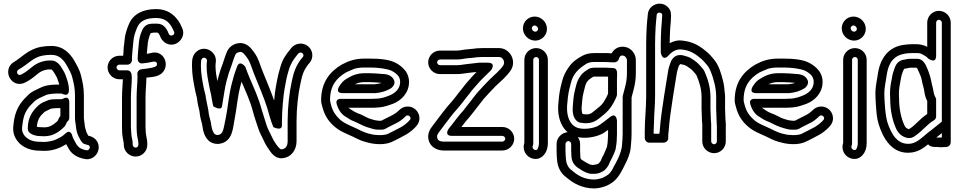

<svg xmlns="http://www.w3.org/2000/svg" viewBox="-20 -798 5382 1078"><path d="M200 -2C155.9 -2 123.1 -22.6 111.2 -46.5C102.4 -63 101.9 -71.7 106.8 -104.6C113.1 -155.3 127.4 -180.6 153.1 -208.7L174.1 -229.7C182.6 -237 192.8 -243.4 202.9 -248C224.7 -257.3 234.3 -263.9 248 -267.7C259.5 -270.3 282.8 -273 297 -273H325C329.4 -273 367 -247.4 367 -294C367 -327.5 355.7 -353.1 348.7 -373.9C342.4 -392.9 333.4 -403.9 328 -414C320.4 -427.9 306.8 -448.4 281.9 -456.7C279.4 -457.6 276.2 -458 274 -458H248C247.1 -458 245.9 -457.9 245.2 -457.8C206.4 -453.5 175.9 -436.5 153.8 -417C132.9 -400 120.5 -390.2 98.5 -379.2C79 -368.8 66.4 -397.7 84.1 -407.1C137.8 -437.8 166 -475.7 217.8 -485.5C234.8 -488.9 248.8 -490 269 -490C311.2 -490 335.5 -464.4 354.2 -431.8C367.9 -406.6 380.5 -387.2 386.7 -360.2C394.7 -328.1 401 -300.6 401 -262V-136C401 -118.3 404.2 -107.9 405.1 -98.4L407.2 -80.2C409.4 -59.9 416.5 -38.5 427.6 -20.1C429.6 -16.8 433.2 -6.4 444.3 4.7C453.4 13.7 476.2 14.4 480.8 19.6C489.8 29.8 479.9 45.8 468.3 46.1C435.1 40.9 419.5 29.4 408 10C397.8 -10 390.1 -19.9 386.1 -34.6C386.1 -34.6 377.3 -78.7 344.3 -45.7C330.5 -31.8 309.7 -21.5 285.9 -11.3C270.5 -5.9 249.5 -2.2 229.3 -1C219 -1 209.9 -2 200 -2ZM351.7 11.6C355.8 19 360.3 26.4 363.6 33.2C381.7 69.4 419.7 89.6 462.5 95.7C463 95.8 463.9 95.9 464.5 96C521.5 99.3 556.7 29.9 518.2 -13.6C505.4 -28 489.6 -33.2 476.4 -35.6C475.5 -37.2 473.5 -41.1 470.2 -46.3C464.9 -55.3 461.1 -67.7 456.7 -87.1L454.9 -103.6C453.4 -118.7 451 -125.8 451 -136V-262C451 -306.1 443.2 -340.3 435.3 -371.8C427.1 -407.6 410.6 -432.8 397.8 -456.2C375.3 -495.5 336.5 -540 269 -540C247 -540 228.1 -538.5 208.2 -534.5C138.3 -521.4 99.8 -473.9 60.1 -451C22.4 -430.1 19.1 -388.2 34.7 -360.3C49.3 -334 83.3 -315.2 121.9 -335C147.5 -347.9 165.1 -361.7 186.2 -379C203.6 -394.4 221.4 -404.5 249.4 -408H268.9C272.5 -405.8 277.8 -399.8 284.4 -389.4C292 -375.7 298.2 -367.4 301.3 -358.1C305.6 -345.1 309.6 -334.9 312.9 -323H297C277 -323 253.2 -320.3 236 -316.3C211.4 -309.7 198.7 -300.5 183.1 -293.9C166.8 -286.6 151.4 -277.7 139.3 -265.7L116.9 -243.3C84.6 -208 64.5 -169.7 57.2 -111.4C52.3 -78 51.5 -52.8 66.8 -23.5C89.3 20.4 140.2 47.6 199.2 48C207.8 48.6 220 49 230 49C279.5 49 319.6 31.7 351.7 11.6ZM331.9 -242.9C329.3 -241.4 327.4 -241 325 -241H297C284.3 -241 262.6 -240.1 252.7 -236.2L242.7 -232.2C234 -228.7 212.8 -222.1 195.5 -205.9C164.2 -177.5 136 -139 136 -78V-75C136 -44.6 180.5 -34.3 202.9 -34C211.5 -33.3 220 -33 229 -33C281.6 -33 314.7 -61.9 337.6 -82.3C342.9 -87 346.2 -92.4 349.6 -99.2L354.8 -110.8C355.9 -113.1 356.9 -114.4 359 -116C365.5 -120.9 369 -129.4 369 -136V-221C369 -221 372.4 -265.4 331.9 -242.9ZM204 -84C198 -84 191.8 -84.9 186.7 -86.5C191.2 -128.5 203.6 -145.9 229.7 -169.4C232.6 -172 246.9 -178.3 262.6 -186.3C269.2 -188.9 289.2 -191 297 -191H319V-146.7C315.3 -142.2 311.6 -136.7 309.2 -131.3L304.5 -120.9C304.3 -120.5 304.1 -120.1 302.7 -118.2C281 -98.9 261.2 -83 229 -83C220.2 -83 212.1 -84 204 -84Z M694 -403H650C642.3 -403 634 -411.1 634 -419.5C634 -427.3 641.4 -435 650 -435H696C711.1 -435 721 -449.3 721 -460V-469C721 -488.9 725 -523.9 726.9 -544.7L728.9 -566.9C730.9 -593.1 740.2 -620.4 750 -643.3C764.6 -678.3 796.2 -697 857 -697C909.6 -697 934.6 -669.5 952.2 -630.7L957.3 -619.5C965.8 -601.3 937 -589.4 927.8 -607.2L923 -618.7C914.1 -639.5 895.7 -665 864 -665H842C832 -665 805.2 -666.6 788.1 -644.3C783.6 -638.5 782.6 -637.8 780 -631.8L774 -617.8C767.8 -603.2 762.8 -584.2 760.1 -562.7L758.1 -540.4C757.5 -533.8 756.8 -526.8 756.1 -519.1L754.1 -493C753.4 -484.6 753 -476.4 753 -469V-467C753 -456.4 759.6 -440 780.5 -442.1C802.9 -444.4 821.2 -447.5 839.4 -451.6C854.8 -455 867.1 -445.1 858.8 -429C853.7 -419.1 806.5 -412.1 775.3 -409.6C775.3 -409.6 770.9 -408.6 768.1 -407.7C757.6 -404.2 751 -393.5 751 -384C751 -378.3 751.5 -371.5 752 -366.5C751.8 -330.7 747 -291.9 747 -252V-85C747 -59.3 749.2 -38.7 753.6 -16.7C756.1 -5.8 757 1.6 757 8V15C757 23.6 749.3 31 741.5 31C733.1 31 725 22.8 725 15V8C725 -10 719.3 -26.9 718.9 -31.1C717.8 -45 715 -65.6 715 -86V-252C715 -287.3 720 -325.3 720 -364C720 -385.4 713.9 -403 694 -403ZM650 -353H669.9C669.1 -323.4 665 -287.2 665 -252V-86C665 -66 665.5 -45.4 669.2 -25.5C670.9 -11.5 675 2.6 675 8V15C675 51.7 705.8 81 741.5 81C777.8 81 807 50.9 807 15V8C807 -3.4 805.7 -13.1 802.4 -27.4C799 -44.6 797 -62.6 797 -85V-252C797 -286.4 801.5 -323.7 802 -362.1C832.3 -366.4 881.5 -363.9 903.2 -406C928 -454.1 888.7 -518 827.7 -500.2C819.7 -498.5 814 -497.3 804.4 -495.7L805.9 -514.9C806.5 -521.8 807.2 -528.9 807.9 -535.6L809.9 -557.3C811.6 -570.5 815.6 -584.6 820.4 -599.1L825.2 -610.4C825.4 -610.7 826.5 -612.1 826.5 -612.1C829.4 -613 837.1 -614.3 843.4 -615H861C861.2 -615 864.8 -614.2 867.1 -613.7C870 -611.2 874.3 -605.4 877 -599.3L882.1 -586.9C893.7 -562.1 928.1 -534.9 968.8 -553.2C993 -564.2 1021.7 -599.7 1002.7 -640.5L998 -650.8C993.7 -661.4 987.1 -673.6 980.1 -682.9C954.9 -717.6 918.2 -747 857 -747C785.9 -747 728.4 -721.4 704 -662.7C693.4 -638 681.7 -605.2 679.1 -571.1L677.2 -550.2C676 -543.1 674 -531.3 674 -522C674 -511.8 672.6 -498.4 671.6 -485H650C614.2 -485 584 -455.8 584 -419.5C584 -383.8 613.3 -353 650 -353Z M1136.8 -242.9C1134 -271.9 1128.4 -279.8 1123.6 -305.6C1115.6 -347.3 1108 -385.5 1108 -427C1108 -459 1109.7 -465.2 1116.3 -470.6C1128 -480.1 1143.6 -467.9 1142.2 -456C1141.2 -448 1140 -439.6 1140 -427C1140 -385.5 1148.4 -346.6 1155.4 -311.4C1160.9 -280 1165.4 -271.8 1168.2 -248.1C1170 -232.8 1174.7 -216.4 1177.4 -201.5C1177.4 -201.5 1221.3 -172.6 1226.6 -201.5C1235 -247.8 1242.1 -309.6 1253.1 -347.3C1262.5 -383.4 1265.2 -390.6 1278.5 -426.4C1290.5 -459.8 1290 -463.9 1300.1 -487.4C1304.2 -497.7 1308.6 -501.8 1320.8 -504.9C1332.9 -508.6 1340.6 -507.2 1353.7 -491.2C1369.6 -471.6 1376.2 -463.1 1386.7 -436.9C1392 -423 1395.9 -410.9 1399.7 -401L1409.7 -374.9C1434.4 -313.2 1460 -255.4 1480.1 -192.7C1490.8 -155.9 1499.9 -119.4 1515 -84.2C1515 -84.2 1563 -60.1 1563 -94V-119C1563 -173.5 1570.7 -263.2 1578.6 -304.3C1583.5 -330.4 1589.8 -366.3 1596 -385.8L1603.8 -413.3C1615.3 -445 1627.3 -463.6 1647.4 -488.3L1654.9 -497.6C1670.1 -512.8 1692.8 -493.1 1680.1 -477.3L1672.3 -468.6C1672 -468.2 1671.5 -467.7 1671.3 -467.3C1643.8 -432 1628.5 -393.7 1618.5 -342.1C1604.4 -279.4 1595 -196.1 1595 -119V-5C1595 23.7 1582.2 38.6 1560.2 40.6C1555 41.1 1545.6 33 1531.3 13.3C1519.5 -3.1 1512.2 -15.6 1503.8 -35.2C1492.1 -60.6 1486.4 -67.4 1477.7 -91.9C1467.9 -122.8 1458.9 -153.4 1449 -183.1C1431.7 -249 1405.1 -305.4 1380.9 -361.9C1371.1 -384.5 1366.5 -399.4 1357.3 -423.1C1357.3 -423.1 1325.1 -466.2 1310.3 -421.9C1304.6 -404.9 1296.9 -386.8 1293.7 -374.1C1286.7 -345.9 1278.6 -322.7 1271.4 -284.5C1261.4 -229.5 1256.9 -182.1 1247.5 -135.2C1234.1 -74.9 1235.1 -45 1205.1 -40.2C1198.2 -39.1 1192.1 -40.5 1184 -46.4C1175 -56.8 1170.5 -70.6 1166.8 -92.4C1163.4 -121.2 1156.4 -135.5 1152.7 -155.9L1148.8 -184.4C1146.6 -199.8 1139.3 -226.4 1136.8 -242.9ZM1099.4 -176.3 1103.3 -148.1C1108.5 -118.6 1114.9 -106.4 1117.2 -86.2C1120.1 -59.5 1128.8 -32.2 1148.8 -10.9C1164 5.4 1191 12.7 1212.9 9.2C1288.7 -2.9 1287.5 -84.5 1296.5 -124.8C1306.7 -176.2 1311 -223 1320.6 -275.5C1325.4 -301 1330.4 -318.2 1336.2 -339.3C1360.4 -283.1 1385.4 -228.9 1400.8 -169.7C1409 -138.2 1420.1 -108.1 1430.3 -76.1C1440.9 -45.7 1448.3 -36 1458.1 -14.9C1467.3 6.4 1477.3 23.8 1490.7 42.7C1500.3 55.7 1522.5 94.2 1564.8 90.4C1617.2 85.6 1645 41.7 1645 -5V-119C1645 -192.3 1654.3 -273.8 1667.5 -331.9C1676.7 -380.6 1688 -407.2 1710.2 -436L1717.9 -444.6C1743 -474.3 1736.5 -515.8 1710.1 -538.1C1680.3 -563.3 1636.6 -554.8 1616.5 -529.6L1608.6 -519.7C1587.2 -493.7 1566.7 -465.4 1556 -427.9L1548.1 -400.2C1540.6 -376 1534.3 -339.1 1529.4 -313.7C1525.4 -292.5 1522.1 -266.3 1519.1 -233.7C1499.7 -289.4 1477 -341.3 1456.3 -393.1L1446.5 -418.4C1443.4 -427.8 1438.7 -440.8 1433.3 -455.1C1420.9 -486.1 1408.7 -502.8 1392.4 -522.8C1371 -549.2 1341.1 -562.8 1307.3 -553.1C1283.4 -546.5 1263.3 -529.9 1253.9 -506.6C1242.8 -480.7 1242.1 -473 1231.5 -443.6C1218.6 -408.7 1214.6 -397.7 1204.9 -360.7C1203.4 -355.3 1202 -350.3 1200.2 -342.5C1194.8 -370.5 1190 -399.3 1190 -427C1190 -437 1190.6 -440.5 1191.8 -450C1198.5 -506.6 1131.5 -547.5 1084.7 -509.4C1056.7 -486.5 1058 -454.8 1058 -427C1058 -379.5 1066.6 -337.3 1074.4 -296.4C1080.4 -264.4 1085.3 -257.2 1087.1 -237.7C1088.9 -218 1095.2 -193.2 1099.4 -176.3Z M2195 -337C2195 -341.9 2193 -347.5 2191 -350.6C2175.2 -383.9 2133.2 -382 2125.9 -382.8C2114.5 -384.3 2069.5 -387 2055 -387H2027C1979 -387 1948.1 -369.7 1921.8 -353.2C1908.6 -345 1898 -333.8 1888.3 -318.6C1888.3 -318.6 1854.4 -275 1905 -275L2086 -275C2086.8 -275 2087.9 -275.1 2088.5 -275.1C2122.1 -278.5 2148.8 -286.5 2173.9 -301.6C2180.6 -305.6 2195 -318.9 2195 -337ZM2122.9 -332.7C2113.1 -329.4 2101.6 -326.8 2084.7 -325L1973 -325C1987.4 -332 2003.1 -337 2027 -337H2055C2066.5 -337 2115.4 -334.1 2122.9 -332.7ZM2065 -243H1895C1895 -243 1859.2 -246.4 1871.3 -210.1C1879.4 -185.8 1894 -157.4 1920.9 -142.6C1935.8 -132.1 1951.4 -122.7 1970.2 -115.6C1984.4 -110.3 2014.4 -92.9 2037.1 -85.3C2043.3 -83.2 2049.1 -81.4 2054 -80L2070.9 -75C2080.9 -72.1 2089.7 -70 2105 -70H2124C2140.4 -70 2155.4 -81.7 2161.2 -84.6L2198.7 -103.4C2223.8 -114.7 2241.5 -129.1 2257.7 -145.3C2261.3 -148.9 2263.9 -150 2269 -150C2277.6 -150 2285 -142.6 2285 -134C2285 -128.8 2283 -125.3 2273.3 -115.7C2263.1 -105.4 2247.2 -93.1 2234.7 -85.8C2208.7 -71.6 2181.9 -58.4 2156.4 -45.7C2134.8 -36.8 2088.8 -37.7 2061.3 -45.2L2045.6 -49.1C2032.2 -53.2 2018.3 -58.3 2008.2 -63.4L1985.9 -74.5C1941.4 -95.3 1909.4 -106 1883.7 -131.7C1863.4 -151.9 1848.3 -172.8 1839.1 -207.8C1835.3 -220.4 1833.6 -229.6 1833 -235.9C1833.3 -318.9 1869.8 -359.5 1922.4 -391.3C1933.6 -397.3 1952.9 -404.3 1967.8 -411C1980.5 -415.9 2004.4 -419 2027 -419H2055C2104.5 -419 2152.4 -412.4 2178.8 -400.6C2211 -383.1 2232.3 -364.3 2225.4 -324.5C2218.8 -289.7 2189.5 -268.9 2153.1 -256.7L2135.8 -250.9C2121.3 -247 2106.1 -244 2091 -244C2082.3 -244 2073.7 -243 2065 -243ZM2269 -200C2251.5 -200 2234.7 -193.1 2222.3 -180.7C2208.3 -166.6 2194.4 -157.1 2176.8 -148.4L2138.8 -129.4C2129.2 -124.6 2125.1 -121.7 2120.4 -120H2106.2C2096.7 -120.9 2094.9 -121.5 2083.6 -123.4L2068 -128C2063.5 -129.3 2058.7 -130.8 2052.9 -132.7C2040.9 -136.7 2011.9 -154.7 1987.2 -162.6C1974.9 -167.3 1961 -175.5 1948.5 -184.3C1944.2 -187.4 1941.1 -188.3 1936.6 -193H2065C2095.4 -193 2127.3 -195.4 2150.9 -203.3L2168.3 -209.1C2215.6 -222.3 2263.6 -257.8 2274.6 -315.5C2287.1 -387.4 2238 -425.5 2201.9 -445C2164.9 -464.9 2107.7 -469 2055 -469H2027C1973.3 -469 1936 -455.7 1897.6 -434.7C1833.3 -396.2 1783 -337.4 1783 -235C1783 -221.7 1786.1 -210.7 1790.9 -194.2C1801.6 -154.4 1820.8 -121.6 1848.7 -95.9C1883.7 -61.4 1923.5 -48.4 1964.1 -29.5L1985.8 -18.6C2000.3 -11.4 2017.5 -4.6 2032.9 -0.7L2048.6 3.2C2084.6 12.8 2138.7 16.6 2177 -0.1C2204.8 -12.3 2231.7 -27.2 2259.3 -42.2C2277.7 -52.9 2294.8 -66.4 2308.7 -80.3C2318.3 -89.9 2335 -106.9 2335 -134C2335 -170.4 2305.4 -200 2269 -200Z M2686 -478H2782C2805.4 -478 2817.8 -448 2805.3 -430C2788.5 -404.8 2756.7 -377.6 2727.5 -349.9C2704.2 -326.6 2684.9 -304.7 2665.6 -284C2647.6 -264.4 2635.2 -244.9 2621.8 -229C2607.7 -211.8 2593.7 -192.2 2582.2 -178.5C2550.1 -143.4 2527.3 -109.1 2499.8 -76C2499.8 -76 2469.3 -35 2519 -35H2801C2808.6 -35 2817 -26.7 2817 -19C2817 -11.3 2808.6 -3 2801 -3H2471C2446.4 -3 2437 -12.2 2434.6 -25.5C2432 -39.8 2436.2 -42.9 2447.4 -59.5L2462.1 -79.1C2479.4 -102.9 2494.2 -120.9 2513 -146C2532.2 -171.6 2554.3 -192.7 2577.1 -223.1C2590.9 -241.9 2601.3 -253.6 2617.1 -274.2C2632.4 -295.8 2650.7 -313.5 2670 -336.7C2687.9 -356.7 2715.8 -382.5 2736.7 -403.3C2736.7 -403.3 2768.6 -446 2719 -446H2670C2668.9 -446 2667.3 -445.9 2666.5 -445.7C2636.9 -441.5 2600.7 -438.9 2569.3 -433.7C2559.3 -432.4 2552.5 -432 2545 -432H2450C2442.4 -432 2434 -440.3 2434 -448C2434 -455.7 2442.4 -464 2450 -464H2545C2571.8 -464 2588.8 -469.8 2605.9 -471.1C2619.6 -472.1 2635.7 -473.1 2649.1 -475.3C2653.7 -476.1 2658.4 -477 2665 -477C2672.2 -477 2679.5 -478 2686 -478ZM2450 -382H2545C2555.2 -382 2564.8 -382.7 2576.7 -384.3C2601.1 -388.3 2628 -390.6 2655.5 -393.9C2648.4 -386.8 2639.5 -377.6 2632 -369.3C2614 -347.4 2596 -330.7 2576.9 -303.8C2563.7 -286.8 2551.4 -272.7 2536.9 -252.9C2517.5 -227 2495.2 -205.6 2473 -176C2455.1 -152.1 2439.6 -133.3 2421.9 -108.9L2407 -89C2397.8 -76.8 2378.9 -52.5 2385.4 -16.5C2393.2 26.2 2431.4 47 2471 47H2801C2836.6 47 2867 17.2 2867 -19C2867 -55.2 2836.7 -85 2801 -85H2570.6C2586.6 -105.8 2601.6 -125.7 2619.8 -145.5C2634.6 -163 2648 -182.1 2660.2 -197C2676.1 -215.7 2688.4 -234.9 2702.3 -250C2722 -271.1 2740.2 -291.8 2762.4 -314.1C2789 -339.3 2824.5 -368.7 2846.7 -401.9C2883.7 -455.4 2843 -528 2782 -528H2686C2678.8 -528 2671.5 -527.7 2663.8 -527C2657.7 -526.9 2648.5 -526.3 2640.3 -524.6C2632.5 -523.3 2615.5 -522 2602.1 -520.9C2577.2 -519 2563.1 -514 2545 -514H2450C2414.4 -514 2384 -484.2 2384 -448C2384 -411.8 2414.3 -382 2450 -382Z M2974 -462C2974 -470.6 2981.4 -478 2990 -478C2998.6 -478 3006 -470.6 3006 -462V6C3006 12.2 3005.2 18.8 3003.6 24.7C2998.4 43.5 2992.6 46.5 2981.8 43.4C2975.1 41.5 2968.2 32.3 2970.2 23.2C2970.6 21.9 2974 18 2974 6ZM2924 -462V3.7C2910.3 45.2 2935 82.2 2968.2 91.6C3015.4 104.8 3043.5 68.1 3051.8 37.8C3054.7 27.3 3056 16.5 3056 6V-462C3056 -498.4 3026.4 -528 2990 -528C2953.6 -528 2924 -498.4 2924 -462ZM2966 -639C2966 -647.6 2973.4 -655 2982 -655C2991.1 -655 3001 -645.3 3001 -636C3001 -627.4 2993.6 -620 2985 -620C2975.9 -620 2966 -629.7 2966 -639ZM2916 -639C2916 -601.6 2947.5 -570 2985 -570C3021.4 -570 3051 -599.6 3051 -636C3051 -673.4 3019.5 -705 2982 -705C2945.6 -705 2916 -675.4 2916 -639Z M3166.5 -55.9C3132.8 -52.6 3105 -23.9 3105 10V48C3105 69.7 3106.6 87.1 3108.1 105.6C3113.1 145.3 3130 176.3 3159.7 197.8C3196.7 229.2 3245.8 260 3318 260C3318.6 260 3319.7 260 3320.5 259.9L3340.5 257.9C3341.2 257.8 3342.5 257.6 3343.4 257.4C3365.4 252.5 3383.1 248.1 3405.6 234.6C3443.6 212.9 3463.7 176.4 3480.4 143.2L3488.1 127.7C3501.1 104 3518 65.3 3520.9 33.3L3522.9 11.2C3524.3 -5.8 3526 -24.4 3526 -45V-250.9C3537.2 -295.1 3550 -330.9 3550 -389V-461C3550 -496.1 3523.4 -528.9 3489.2 -534.6C3458.2 -540.1 3430.1 -527.6 3413.8 -498.3C3403.9 -499 3391.1 -500.9 3377.1 -500H3317C3292 -500 3269.3 -495.4 3250.1 -485C3224.1 -471 3192.2 -450.7 3171.2 -417.9C3156.7 -397.4 3142.9 -370.9 3135.7 -340.9L3127.7 -308.9C3120.1 -276.5 3116.6 -243.5 3114.1 -207.6C3110.3 -144.3 3128.1 -89.3 3166.5 -55.9ZM3393 -20C3393 -3.4 3390.6 10.6 3387.8 27.1C3384.2 35.9 3372.3 64.3 3370.6 67.9C3366.8 75.4 3359.8 84.7 3354.2 102.4C3353.7 103.6 3348.8 111.2 3343 118.3C3332.6 125.2 3333.9 124.4 3311 128H3303.8C3299.9 127.4 3294.9 126.3 3292.9 125.6C3283.3 119.9 3279.2 120.1 3268.9 113.2C3240.8 94.5 3238 101.1 3238 72C3238 64.5 3237 57 3237 48V10C3237 -4 3231.9 -17.4 3224.4 -28.1C3268.5 -19.2 3318 -27.5 3352.9 -43.1C3365.9 -48.5 3377.8 -56.9 3394 -68.7V-45C3394 -35.1 3393 -27.6 3393 -20ZM3187 10V48C3187 56.9 3187.4 65.4 3188 73.2C3188.5 125.2 3220.5 141.1 3241.1 154.8C3256.6 165.1 3282.1 178 3302 178H3313C3327.9 178 3345 176.3 3364.6 164L3373.9 157.8C3376 156.4 3378.2 154.2 3379.5 152.6C3385 145.8 3395.9 135.4 3401.8 117.5C3404.1 109.9 3409.3 102.3 3415.4 90.2C3420.5 79.9 3435.1 47.6 3436.7 38.1C3439.3 22.1 3442.9 1.4 3443 -18.8C3443.8 -28.7 3444 -35.3 3444 -45V-120C3444 -120 3441.2 -171.1 3403 -139.2C3384.9 -124.1 3344.7 -93.8 3333.1 -88.9C3299.4 -74 3244.5 -68.9 3214 -83.8C3180.8 -99.8 3160.3 -142.9 3163.9 -204.4C3166.4 -238.2 3169.9 -269.9 3176.3 -297.1L3184.3 -329.1C3197.7 -385.3 3228.4 -412.6 3274.5 -441.3C3285.4 -446.9 3298.5 -450 3317 -450H3378C3387.7 -450 3404 -448 3422 -448H3430C3441.1 -448 3450.7 -456.1 3453.7 -464.9C3460.9 -486.2 3466.7 -487.8 3480.8 -485.4C3488.6 -484.1 3500 -471.7 3500 -461V-389C3500 -337.2 3489.5 -311.2 3476.7 -260.1C3476.3 -258.1 3476 -255.6 3476 -254V-45C3476 -27.3 3474.5 -9.9 3473.1 6.8L3471.2 27.9C3467.4 51.5 3455.1 84.2 3443.9 104.3L3436.3 119.5C3424.1 138.7 3421 150.6 3413.8 160.2C3402.2 176.5 3399.6 180.4 3380.4 191.4C3362.3 202.3 3355.7 203.5 3334 208.3L3316.8 210C3258.5 209.4 3224.5 187.5 3191.3 159C3190.6 158.5 3189.7 157.8 3189.2 157.4C3173.2 146.4 3161.4 127 3157.9 100.4C3156.4 82.2 3155 66.7 3155 48V10C3155 2.4 3163.3 -6 3171 -6C3180.2 -6 3187 3.5 3187 10ZM3317 -418C3307.9 -418 3301 -416.1 3300.4 -416C3295.5 -415.9 3290.3 -413.9 3287.1 -411.8C3275.8 -404.2 3253.7 -394 3239.1 -371.7C3229.4 -357.7 3221 -343 3215.7 -322.1L3207.8 -290.3C3200.3 -262 3198.3 -231.9 3196.1 -203.1C3193.6 -176.2 3193.8 -129.7 3229.8 -111.6C3232.2 -110.5 3235.3 -109.6 3237.5 -109.3C3251.6 -107.2 3272 -103.6 3294.4 -108.6C3321.4 -114.6 3335.7 -126.3 3355.6 -142.5C3388.1 -168.2 3405.7 -185.6 3424.8 -220.7C3433.7 -236.3 3436.7 -244.8 3442 -257.2C3443.3 -260.2 3444 -264 3444 -267V-355C3444 -383.3 3451.6 -416 3420 -416C3410.6 -416 3396.2 -418 3382 -418ZM3317 -368H3382C3385.3 -368 3389.1 -367.8 3394.1 -367.4C3394.1 -364.3 3394 -359.1 3394 -355V-272.1C3389.8 -262.1 3387.1 -255.4 3381.2 -245.2C3363.8 -212.9 3357.5 -207.8 3324.4 -181.5C3295.9 -158.4 3292.5 -152.2 3251 -157.8C3247.7 -163.1 3244.2 -180.5 3245.9 -198.9C3248.2 -229.1 3250.1 -255 3256.2 -277.7L3264.3 -309.9C3271.6 -339.4 3282.8 -350 3309.7 -366.8C3313.9 -367.6 3316.4 -368 3317 -368Z M3651 -88C3651 -100.7 3652 -105.5 3652 -112C3652 -154.2 3658 -205.3 3658 -256V-551C3658 -583.2 3659.5 -615.1 3661 -644.8C3662.1 -669.3 3664 -677.6 3665.9 -700.9L3666.9 -713.2C3668.1 -733.7 3700.3 -730.3 3698.1 -711.5L3697.1 -699.1C3697 -698.4 3697 -697.5 3697 -697C3697 -678.9 3694.4 -669 3693 -643.3C3691.6 -613.6 3690 -584.9 3690 -552V-503C3690 -503 3697.6 -450.3 3732.7 -485.3C3736.2 -488.8 3740.2 -493.2 3743.2 -496.8C3761.4 -513.2 3784.2 -522.9 3805.9 -520.2L3821.4 -518.3C3861.3 -511.3 3888.5 -492.2 3917.1 -467.7C3928 -459 3938 -445.6 3948.6 -434.1C3966.7 -414.4 3980.8 -372.5 3990.8 -332.7C3996.5 -311.8 4001 -281.2 4001 -255V-186C4001 -170.8 4003 -140.4 4003 -129C4003 -109.8 4005 -98.6 4005 -90V-4C4005 4.6 3997.3 12 3989.5 12C3981.1 12 3973 3.8 3973 -4V-103C3973 -111.5 3971 -119 3971 -129C3971 -144.9 3969 -173.4 3969 -186V-253C3969 -308.6 3953.1 -357.4 3935.8 -396.2C3932.8 -403.1 3929 -408 3924.2 -414.1L3910 -430.2C3897.3 -445.5 3880 -457.9 3865.9 -466.8C3855.5 -474.2 3844 -479.2 3832.6 -481.9C3820 -486.6 3809.3 -489 3797 -489C3762.7 -489 3746.4 -455.4 3743.6 -443.6C3741.6 -434.7 3733.8 -419.2 3731.3 -399.7C3723.1 -354.5 3717.2 -307.3 3708.3 -257.1C3698.6 -194.1 3688.7 -129.1 3684.1 -62.9C3683.2 -56.9 3682.5 -51.1 3682.2 -47H3650V-60C3650 -67.6 3651 -77.6 3651 -88ZM3600 -60V-22C3600 -11.3 3609.9 3 3625 3H3707C3717.7 3 3732 -6.9 3732 -22V-41C3732 -43.1 3733.5 -51.9 3733.9 -58.3C3738.2 -122.4 3747.8 -184.9 3757.7 -248.9C3766.6 -299.8 3772.8 -348.7 3780.6 -391.5C3782.6 -402.6 3785.8 -408.5 3791.4 -428.4C3793.2 -431.1 3796.5 -435.3 3799.8 -438.3C3815.5 -435.4 3827.7 -432.7 3837.5 -425.7C3851.4 -415.7 3862.9 -408.7 3872 -397.8L3885.8 -382C3886.7 -380.8 3888.3 -378.6 3890.7 -374.7C3905.6 -340.7 3919 -298.4 3919 -253V-186C3919 -170.1 3921 -141.6 3921 -129C3921 -119.2 3921.6 -110.1 3923 -101V-4C3923 32.7 3953.8 62 3989.5 62C4025.8 62 4055 31.9 4055 -4V-88.9C4056.2 -103.7 4053 -120.5 4053 -129C4053 -143.7 4051 -174 4051 -186V-255C4051 -263.7 4050.3 -271.9 4048.8 -281.9C4047.1 -302.3 4044.9 -324.4 4039.2 -345.3C4029.3 -385.1 4015.6 -434.3 3986.1 -467.1C3976.9 -479 3964.1 -493.9 3948.9 -506.3C3919.3 -531.6 3882 -558.9 3828.6 -567.7L3812.9 -569.7C3786.1 -574.4 3760.4 -566.7 3740 -555.6C3740.1 -584.3 3741.6 -612.4 3743 -640.7C3744.1 -661.8 3746.9 -672.7 3747 -695.9C3749 -720.5 3747.4 -738.4 3732.2 -755.6C3705.7 -785.6 3662.9 -782.5 3638 -760.2C3626.4 -749.7 3618.1 -734 3617.1 -716.8L3616.1 -705.1C3614.4 -684.4 3612.2 -673.9 3611 -647.2C3609.5 -617.6 3608 -584.6 3608 -551V-256C3608 -190.8 3600 -126.5 3600 -60Z M4517 -337C4517 -341.9 4515 -347.5 4513 -350.6C4497.2 -383.9 4455.2 -382 4447.9 -382.8C4436.5 -384.3 4391.5 -387 4377 -387H4349C4301 -387 4270.1 -369.7 4243.8 -353.2C4230.6 -345 4220 -333.8 4210.3 -318.6C4210.3 -318.6 4176.4 -275 4227 -275L4408 -275C4408.8 -275 4409.9 -275.1 4410.5 -275.1C4444.1 -278.5 4470.8 -286.5 4495.9 -301.6C4502.6 -305.6 4517 -318.9 4517 -337ZM4444.9 -332.7C4435.1 -329.4 4423.6 -326.8 4406.7 -325L4295 -325C4309.4 -332 4325.1 -337 4349 -337H4377C4388.5 -337 4437.4 -334.1 4444.9 -332.7ZM4387 -243H4217C4217 -243 4181.2 -246.4 4193.3 -210.1C4201.4 -185.8 4216 -157.4 4242.9 -142.6C4257.8 -132.1 4273.4 -122.7 4292.2 -115.6C4306.4 -110.3 4336.4 -92.9 4359.1 -85.3C4365.3 -83.2 4371.1 -81.4 4376 -80L4392.9 -75C4402.9 -72.1 4411.7 -70 4427 -70H4446C4462.4 -70 4477.4 -81.7 4483.2 -84.6L4520.7 -103.4C4545.8 -114.7 4563.5 -129.1 4579.7 -145.3C4583.3 -148.9 4585.9 -150 4591 -150C4599.6 -150 4607 -142.6 4607 -134C4607 -128.8 4605 -125.3 4595.3 -115.7C4585.1 -105.4 4569.2 -93.1 4556.7 -85.8C4530.7 -71.6 4503.9 -58.4 4478.4 -45.7C4456.8 -36.8 4410.8 -37.7 4383.3 -45.2L4367.6 -49.1C4354.2 -53.2 4340.3 -58.3 4330.2 -63.4L4307.9 -74.5C4263.4 -95.3 4231.4 -106 4205.7 -131.7C4185.4 -151.9 4170.3 -172.8 4161.1 -207.8C4157.3 -220.4 4155.6 -229.6 4155 -235.9C4155.3 -318.9 4191.8 -359.5 4244.4 -391.3C4255.6 -397.3 4274.9 -404.3 4289.8 -411C4302.5 -415.9 4326.4 -419 4349 -419H4377C4426.5 -419 4474.4 -412.4 4500.8 -400.6C4533 -383.1 4554.3 -364.3 4547.4 -324.5C4540.8 -289.7 4511.5 -268.9 4475.1 -256.7L4457.8 -250.9C4443.3 -247 4428.1 -244 4413 -244C4404.3 -244 4395.7 -243 4387 -243ZM4591 -200C4573.5 -200 4556.7 -193.1 4544.3 -180.7C4530.3 -166.6 4516.4 -157.1 4498.8 -148.4L4460.8 -129.4C4451.2 -124.6 4447.1 -121.7 4442.4 -120H4428.2C4418.7 -120.9 4416.9 -121.5 4405.6 -123.4L4390 -128C4385.5 -129.3 4380.7 -130.8 4374.9 -132.7C4362.9 -136.7 4333.9 -154.7 4309.2 -162.6C4296.9 -167.3 4283 -175.5 4270.5 -184.3C4266.2 -187.4 4263.1 -188.3 4258.6 -193H4387C4417.4 -193 4449.3 -195.4 4472.9 -203.3L4490.3 -209.1C4537.6 -222.3 4585.6 -257.8 4596.6 -315.5C4609.1 -387.4 4560 -425.5 4523.9 -445C4486.9 -464.9 4429.7 -469 4377 -469H4349C4295.3 -469 4258 -455.7 4219.6 -434.7C4155.3 -396.2 4105 -337.4 4105 -235C4105 -221.7 4108.1 -210.7 4112.9 -194.2C4123.6 -154.4 4142.8 -121.6 4170.7 -95.9C4205.7 -61.4 4245.5 -48.4 4286.1 -29.5L4307.8 -18.6C4322.3 -11.4 4339.5 -4.6 4354.9 -0.7L4370.6 3.2C4406.6 12.8 4460.7 16.6 4499 -0.1C4526.8 -12.3 4553.7 -27.2 4581.3 -42.2C4599.7 -52.9 4616.8 -66.4 4630.7 -80.3C4640.3 -89.9 4657 -106.9 4657 -134C4657 -170.4 4627.4 -200 4591 -200Z M4764 -462C4764 -470.6 4771.4 -478 4780 -478C4788.6 -478 4796 -470.6 4796 -462V6C4796 12.2 4795.2 18.8 4793.6 24.7C4788.4 43.5 4782.6 46.5 4771.8 43.4C4765.1 41.5 4758.2 32.3 4760.2 23.2C4760.6 21.9 4764 18 4764 6ZM4714 -462V3.7C4700.3 45.2 4725 82.2 4758.2 91.6C4805.4 104.8 4833.5 68.1 4841.8 37.8C4844.7 27.3 4846 16.5 4846 6V-462C4846 -498.4 4816.4 -528 4780 -528C4743.6 -528 4714 -498.4 4714 -462ZM4756 -639C4756 -647.6 4763.4 -655 4772 -655C4781.1 -655 4791 -645.3 4791 -636C4791 -627.4 4783.6 -620 4775 -620C4765.9 -620 4756 -629.7 4756 -639ZM4706 -639C4706 -601.6 4737.5 -570 4775 -570C4811.4 -570 4841 -599.6 4841 -636C4841 -673.4 4809.5 -705 4772 -705C4735.6 -705 4706 -675.4 4706 -639Z M5268 -25.3C5258.4 -25.2 5244.5 -25.5 5237.2 -26L5268 -50.8ZM5318 -3V-103C5318 -152.6 5277.3 -122.5 5277.3 -122.5L5195.3 -56.5C5189.6 -51.8 5186 -44.5 5186 -37V-6C5186 41 5260.1 24.8 5262.8 24.7C5262.8 24.7 5318 42.2 5318 -3ZM5268 -26C5258.4 -25.3 5243.9 -25.1 5236 -25.3V-38C5236 -38 5234.1 -88.5 5195.4 -57.5C5159.1 -28.5 5133.1 1 5094.9 8.3C5020 19.3 4983.7 -44.3 4961.1 -115.6C4954.2 -145.2 4950.1 -174.7 4948 -209.6L4946 -241.6C4945.3 -251.7 4945 -261.9 4945 -272C4945 -308.1 4954.2 -342.6 4958.8 -378.6C4972.1 -463.7 5012.2 -500 5103 -500H5120C5143.2 -500 5146.6 -499.7 5164.2 -490C5178.5 -482.4 5184.1 -477.6 5193.3 -468.3C5193.3 -468.3 5236 -436.4 5236 -486V-671C5236 -679.6 5243.7 -687 5251.5 -687C5259.9 -687 5268 -678.8 5268 -671ZM5318 -6V-671C5318 -707.7 5287.2 -737 5251.5 -737C5215.2 -737 5186 -706.9 5186 -671V-535C5165.1 -546.2 5144.7 -550 5120 -550H5103C5087.9 -550 5071.2 -548.2 5059.2 -546.8C4966.4 -536.5 4921.9 -467.9 4909.2 -385.5C4905.2 -353.2 4895 -316.4 4895 -272C4895 -260.8 4895.3 -249.6 4896 -238.4L4898 -206.4C4900.4 -169.3 4903.2 -133.5 4913.1 -101.5C4935.5 -29.8 4985.6 75.7 5103.1 57.7C5141.2 50.7 5167.5 31.7 5190.8 12.2C5201.3 23.3 5318 51.1 5318 -6ZM5056.8 -462.9C5014.9 -459 5004.6 -421 4999.8 -406.4L4994.3 -389.9C4989 -374 4989 -362.2 4986.7 -353.1C4981.1 -330.5 4977 -301.8 4977 -272C4977 -262.6 4977.5 -251 4978 -243.1C4978.2 -176.3 4990.9 -120.5 5012.4 -73.2C5024.2 -49.7 5043.7 -29.8 5075.1 -23.5C5076.7 -23.2 5078.8 -23 5080 -23H5085C5105.3 -23 5117.2 -34.8 5122.4 -38.6C5165.4 -68.7 5187.8 -102.5 5223.1 -122.1C5231.3 -126.7 5236 -136.1 5236 -144V-239C5236 -244.7 5233.7 -250.6 5230.5 -254.6C5225.9 -260.4 5220.3 -285.2 5216.7 -307.1C5216.5 -308.1 5216.2 -309.5 5215.9 -310.2C5210.2 -329.3 5207 -355.2 5200.7 -373.9L5196.7 -385.9C5195 -391.1 5193.2 -396.4 5191.2 -401.3L5187.2 -411.3C5178.4 -433.2 5163.6 -468 5130 -468H5090C5079.6 -468 5066.4 -465.6 5056.8 -462.9ZM5027 -272C5027 -295.9 5031 -319.3 5035.4 -341.5C5038.9 -356.3 5039.7 -368.1 5041.7 -374.1L5047.2 -390.6C5053.8 -410.3 5058.2 -413 5061 -413C5072.6 -413 5074.8 -416.2 5091.4 -418H5124.6C5124.7 -418 5126.4 -417.1 5129 -415.6C5135.7 -403.8 5143.1 -384.6 5149.6 -369.1L5152.8 -359.6C5156.3 -342.1 5161.5 -318.2 5167.6 -297.4C5170.4 -280.2 5172.5 -255.3 5186 -231.4V-158.1C5147.4 -132.7 5123.8 -100.6 5093.6 -79.4C5089.9 -76.8 5085.8 -74.1 5083 -72.9C5069.8 -76.4 5064.5 -81.3 5057.6 -94.8C5040.1 -133.4 5028 -184.4 5028 -244C5028 -253.3 5027 -262.7 5027 -272Z"/></svg>

Font: HoneyBee
Style: Str
Weight: 700
Foundry: Cannot Into Space Fonts
Version: Version 0.89